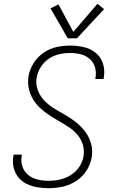

<svg xmlns="http://www.w3.org/2000/svg" viewBox="-20 -983 616 1011"><path d="M236 8Q273 8 310 0Q347 -8 380.5 -29.5Q414 -51 435.5 -84.5Q457 -118 463 -155Q469 -191 460 -225Q451 -259 431 -286.5Q411 -314 385 -335.5Q359 -357 329.5 -374Q300 -391 270.5 -408.5Q241 -426 217 -449.5Q193 -473 180 -506Q167 -539 173 -575Q178 -603 194.5 -629.5Q211 -656 236.5 -673.5Q262 -691 291 -697.5Q320 -704 349 -704Q377 -704 404 -697.5Q431 -691 451.5 -673.5Q472 -656 480 -629.5Q488 -603 483 -575Q482 -571 482 -567H525Q526 -572 527 -577Q533 -614 522 -648.5Q511 -683 483.5 -705Q456 -727 421 -735Q386 -743 349 -743Q313 -743 277 -735Q241 -727 209 -705Q177 -683 156.5 -650Q136 -617 130 -581Q125 -549 131.5 -518Q138 -487 153.5 -461Q169 -435 191 -414.5Q213 -394 238 -377.5Q263 -361 289.5 -346Q316 -331 341 -314.5Q366 -298 386 -275.5Q406 -253 415.5 -223Q425 -193 420 -161Q415 -131 397.5 -104.5Q380 -78 352.5 -61Q325 -44 295.5 -37.5Q266 -31 236 -31Q207 -31 179 -37.5Q151 -44 129.5 -61Q108 -78 98.5 -105Q89 -132 94 -161Q95 -165 95 -169H52Q51 -164 50 -159Q45 -129 52 -100Q59 -71 77 -49Q95 -27 121 -14.5Q147 -2 176.5 3Q206 8 236 8ZM337 -781H385L528 -935L493 -963L366 -815L288 -960L246 -939Z"/></svg>

Font: Iosevka Sparkle Extralight
Style: Italic
Weight: 200
Italic angle: -9°
Designer: Belleve Invis
Foundry: Belleve Invis
Version: Version 4.5.0; ttfautohint (v1.8.3)